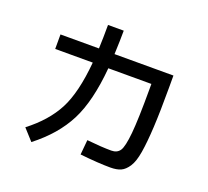

<svg xmlns="http://www.w3.org/2000/svg" viewBox="-139 -971 1278 1182"><g transform="rotate(20 500.0 -380.5)"><path d="M375 -800H478Q478 -741 474 -645H860V-565Q860 -408 854.5 -306Q849 -204 838 -137.5Q827 -71 805 -37.5Q783 -4 756.5 8Q730 20 688 20Q609 20 489 7L498 -90Q594 -80 658 -80Q696 -80 714 -106.5Q732 -133 741 -225.5Q750 -318 750 -515V-550H468Q449 -329 382.5 -198.5Q316 -68 178 39L112 -34Q232 -126 290 -236.5Q348 -347 366 -550H120V-645H372Q375 -715 375 -800Z"/></g></svg>

Font: Mplus 1p Medium
Style: Regular
Weight: 500
Version: Version 1.061